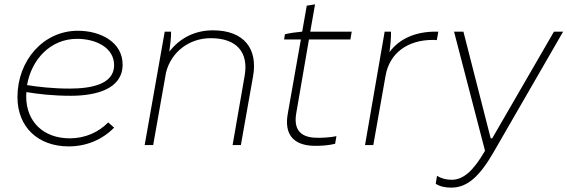

<svg xmlns="http://www.w3.org/2000/svg" viewBox="-20 -665 2601 880"><path d="M295 6C375 6 448 -24 503 -80L476 -104C431 -58 369 -31 300 -31C180 -31 100 -106 100 -224L101 -243C153 -234 224 -226 304 -226C421 -226 542 -257 542 -369C542 -470 444 -524 337 -524C178 -524 60 -387 60 -220C60 -83 154 6 295 6ZM104 -275C124 -392 211 -487 333 -487C421 -487 503 -446 503 -366C503 -279 399 -259 299 -259C222 -259 153 -267 104 -275Z M643 0H682L741 -333C765 -428 848 -490 946 -490C1064 -490 1121 -426 1101 -316L1046 0H1084L1140 -316C1162 -440 1100 -526 956 -526C875 -526 805 -492 756 -428C761 -465 765 -497 764 -520H735Z M1410 3C1444 5 1490 1 1516 -6L1522 -41C1496 -35 1449 -32 1421 -34C1355 -38 1325 -74 1338 -147L1396 -484H1586L1592 -520H1402L1424 -645L1386 -639L1365 -520C1341 -518 1305 -513 1286 -508L1282 -484H1359L1299 -144C1282 -49 1325 -2 1410 3Z M1653 0H1691L1747 -317C1765 -423 1850 -482 1963 -482C1970 -482 1976 -482 1982 -481L1989 -520H1977C1884 -520 1811 -488 1765 -426C1770 -462 1773 -497 1772 -520H1743Z M2048 195C2123 195 2179 142 2242 33L2561 -520H2519L2236 -31H2229L2104 -520H2061L2203 26C2151 116 2105 159 2050 159C2025 159 2003 153 1983 141L1977 177C1996 190 2022 195 2048 195Z"/></svg>

Font: Fixel Display ExtraLight
Style: Italic
Weight: 200
Italic angle: -10°
Designer: AlfaBravo + MacPaw
Foundry: Kyrylo Tkachov, Marchela Mozhyna, Serhii Makarenko, Maria Weinstein, Zakhar Kryvoshyya
Version: Version 1.210;Glyphs 3.2 (3217)